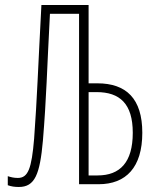

<svg xmlns="http://www.w3.org/2000/svg" viewBox="-20 -734 603 765"><path d="M55 11C119 11 139 -39 151 -174C165 -342 167 -454 179 -679H295V0H373C482 0 547 -67 547 -205C547 -341 483 -402 368 -402H333V-714H145C131 -452 128 -345 116 -182C106 -62 92 -25 51 -25C35 -25 24 -28 11 -32V4C25 9 38 11 55 11ZM333 -35V-367H365C457 -367 509 -321 509 -205C509 -87 458 -35 369 -35Z"/></svg>

Font: Noto Sans Mono SemiCondensed ExtraLight
Style: Regular
Weight: 200
Width: 4
Designer: Monotype Design Team
Foundry: Monotype Imaging Inc.
Version: Version 2.014